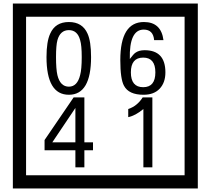

<svg xmlns="http://www.w3.org/2000/svg" viewBox="-20 -980 1195 1090"><path d="M1103 90H53V-960H1103ZM1028 15V-885H128V15ZM497 -656Q497 -442 371 -442Q244 -442 244 -656Q244 -744 265 -789Q294 -855 371 -855Q448 -855 477 -789Q497 -745 497 -656ZM444 -656Q444 -723 435 -752Q420 -809 371 -809Q322 -809 306 -752Q298 -723 298 -656Q298 -587 306 -553Q322 -488 371 -488Q419 -488 435 -554Q444 -587 444 -656ZM919 -569Q919 -511 886.5 -476.5Q854 -442 795 -442Q711 -442 684 -493Q663 -531 663 -639Q663 -855 797 -855Q895 -855 908 -752H855Q850 -812 796 -812Q713 -812 717 -645Q738 -673 748 -680Q768 -695 801 -695Q919 -695 919 -569ZM862 -569Q862 -653 793 -653Q723 -653 723 -569Q723 -485 793 -485Q862 -485 862 -569ZM508 -127H459V-30H408V-127H233V-185L398 -427H459V-172H508ZM408 -172V-367L277 -172ZM845 -30H794V-361Q748 -323 708 -315V-361Q759 -378 790 -427H845Z"/></svg>

Font: Unicode BMP Fallback SIL
Style: Regular
Weight: 400
Foundry: NRSI, SIL International
Version: Version 5.1 Based on Unicode 5.1